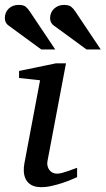

<svg xmlns="http://www.w3.org/2000/svg" viewBox="-52 -753 432 785"><path d="M263.2 -28.8Q257.3 -26.4 241.7 -19.5Q226.1 -12.7 205.1 -5.6Q184.1 1.5 160.9 6.8Q137.7 12.2 117.2 12.2Q91.3 12.2 76.2 3.4Q61 -5.4 53.7 -19.5Q46.4 -33.7 45.4 -51.3Q44.4 -68.8 47.9 -85.9L111.8 -424.8L25.9 -434.1V-462.9L176.8 -494.1H217.8L142.1 -94.2Q140.1 -84 142.3 -74.7Q144.5 -65.4 149.7 -58.3Q154.8 -51.3 162.8 -47.1Q170.9 -43 181.2 -43Q189.9 -43 201.9 -46.1Q213.9 -49.3 225.8 -53.5Q237.8 -57.6 248 -61.5Q258.3 -65.4 263.2 -66.9ZM116.7 -550.8 -16.1 -647.9Q-32.2 -658.7 -32.2 -679.2Q-32.2 -702.6 -16.4 -717.8Q-0.5 -732.9 23.9 -732.9Q43.9 -732.9 52.7 -725.8Q61.5 -718.8 69.8 -706.1L173.8 -550.8ZM301.8 -550.8 168.9 -647.9Q152.8 -658.7 152.8 -679.2Q152.8 -690.9 157.2 -700.7Q161.6 -710.4 169.2 -717.5Q176.8 -724.6 187 -728.8Q197.3 -732.9 209 -732.9Q229 -732.9 238.3 -725.8Q247.6 -718.8 255.9 -706.1L359.9 -550.8Z"/></svg>

Font: Charis SIL Eur
Style: Italic
Weight: 400
Italic angle: -11°
Foundry: SIL International
Version: Version 5.000